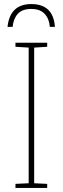

<svg xmlns="http://www.w3.org/2000/svg" viewBox="-20 -924 308 944"><path d="M212 0H56V-20L121 -23V-690L56 -694V-714H212V-694L148 -690V-23L212 -20ZM134 -904Q29 -904 17 -792H42Q46 -832 67.5 -856Q89 -880 134 -880Q177 -880 199.5 -856Q222 -832 225 -792H250Q242 -904 134 -904Z"/></svg>

Font: Noto Sans Display Thin
Style: Regular
Weight: 250
Designer: Monotype Design Team
Foundry: Monotype Imaging Inc.
Version: Version 1.900